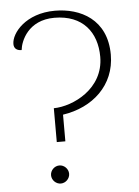

<svg xmlns="http://www.w3.org/2000/svg" viewBox="-53 -772 597 825"><g transform="rotate(-5 245.5 -359.0)"><path d="M174 -167H211V-282C340 -301 438 -389 438 -521C438 -674 324 -730 215 -730C89 -730 25 -650 25 -603C25 -584 37 -574 58 -574C62 -613 97 -700 210 -700C333 -700 392 -621 392 -516C392 -378 257 -314 174 -313ZM176 12C197 12 215 -6 215 -27C215 -48 197 -66 176 -66C155 -66 137 -48 137 -27C137 -6 155 12 176 12Z"/></g></svg>

Font: Arima Koshi ExtraLight
Style: Regular
Weight: 275
Designer: Joana Correia and Natanael Gama
Foundry: NDISCOVER
Version: Version 1.019;PS 001.019;hotconv 1.0.88;makeotf.lib2.5.64775